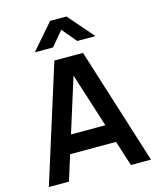

<svg xmlns="http://www.w3.org/2000/svg" viewBox="-137 -1050 943 1145"><g transform="rotate(-15 335.0 -477.5)"><path d="M147 -797.5 283.7 -955H384.7L521.3 -797.5H408.8L334.2 -886.7L259.5 -797.5ZM20 0 247 -720H423.7L650.7 0H526.5L320.7 -646H347.3L144.2 0ZM146.7 -156.2V-268.7H524.7V-156.2Z"/></g></svg>

Font: Hauora
Style: Regular
Weight: 400
Designer: Wayne Shih
Foundry: WCYS
Version: Version 1.001